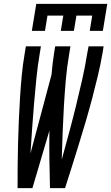

<svg xmlns="http://www.w3.org/2000/svg" viewBox="-20 -975 576 995"><path d="M145 -815 168 -955H536L513 -815H445L458 -894H376L363 -815H295L308 -894H226L213 -815ZM71 0Q71 -58 71.5 -116Q72 -174 73.5 -232Q75 -290 77.5 -348Q80 -406 83.5 -464.5Q87 -523 92.5 -581.5Q98 -640 108 -698L114 -735H192L186 -698Q175 -633 168.5 -568Q162 -503 156.5 -438.5Q151 -374 146.5 -309Q142 -244 138 -180L247 -588Q249 -615 252.5 -643Q256 -671 260 -698L266 -735H345L339 -698Q327 -629 321 -560Q315 -491 311 -422.5Q307 -354 304.5 -285.5Q302 -217 300 -148Q319 -217 337.5 -285.5Q356 -354 373 -423Q390 -492 405.5 -560.5Q421 -629 432 -698L439 -735H517L511 -698Q501 -640 487 -581.5Q473 -523 457.5 -464.5Q442 -406 425 -348Q408 -290 390 -232Q372 -174 354 -116Q336 -58 317 0H239Q237 -74 236 -148.5Q235 -223 236 -298L148 0Z"/></svg>

Font: Iosevka SS04 Oblique
Style: Regular
Weight: 400
Italic angle: -9°
Monospace: yes
Designer: Belleve Invis
Foundry: Belleve Invis
Version: Version 19.0.0; ttfautohint (v1.8.4)